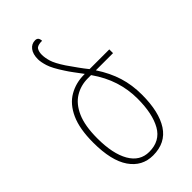

<svg xmlns="http://www.w3.org/2000/svg" viewBox="-242 -835 909 909"><g transform="rotate(-45 212.5 -380.5)"><path d="M205 10Q132 10 89.5 -51.5Q47 -113 47 -234Q47 -326 73 -383Q99 -440 144 -466Q189 -492 244 -492H249Q232 -515 217 -535Q202 -555 192 -571Q159 -621 150 -650Q141 -679 141 -698Q141 -732 156 -751.5Q171 -771 195 -771Q205 -771 210.5 -765.5Q216 -760 217 -746Q185 -746 177 -733Q169 -720 169 -700Q169 -680 176.5 -654.5Q184 -629 213 -585Q234 -555 249 -534Q264 -513 281 -492H413V-467H298Q336 -409 353.5 -352.5Q371 -296 371 -231Q371 -116 330 -53Q289 10 205 10ZM204 -15Q277 -15 310 -73.5Q343 -132 343 -233Q343 -294 324.5 -352Q306 -410 266 -467H244Q197 -467 158.5 -443.5Q120 -420 97.5 -369Q75 -318 75 -234Q75 -131 108.5 -73Q142 -15 204 -15Z"/></g></svg>

Font: Noto Serif Armenian Condensed Thin
Style: Regular
Weight: 100
Width: 3
Designer: Monotype Design Team
Foundry: Monotype Imaging Inc.
Version: Version 2.008; ttfautohint (v1.8.4.7-5d5b)